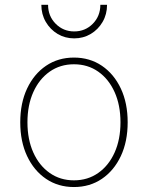

<svg xmlns="http://www.w3.org/2000/svg" viewBox="-20 -754 602 782"><path d="M281.2 7.8Q216.8 7.8 167.5 -25.6Q118.2 -59.1 90.3 -118.4Q62.5 -177.7 62.5 -255.9Q62.5 -334 90.3 -393.3Q118.2 -452.6 167.5 -486.1Q216.8 -519.5 281.2 -519.5Q345.7 -519.5 395 -486.1Q444.3 -452.6 472.2 -393.3Q500 -334 500 -255.9Q500 -177.7 472.2 -118.4Q444.3 -59.1 395 -25.6Q345.7 7.8 281.2 7.8ZM281.2 -19.5Q337.4 -19.5 380.1 -49.6Q422.9 -79.6 446.8 -132.8Q470.7 -186 470.7 -255.9Q470.7 -325.7 446.8 -378.9Q422.9 -432.1 380.1 -462.2Q337.4 -492.2 281.2 -492.2Q225.1 -492.2 182.4 -462.2Q139.6 -432.1 115.7 -378.9Q91.8 -325.7 91.8 -255.9Q91.8 -186 115.7 -132.8Q139.6 -79.6 182.4 -49.6Q225.1 -19.5 281.2 -19.5ZM282.2 -597.7Q245.1 -597.7 214.8 -615.7Q184.6 -633.8 166.5 -664.8Q148.4 -695.8 148.4 -734.4H175.8Q175.8 -688.5 206.8 -657.2Q237.8 -626 282.2 -626Q327.1 -626 357.9 -657.2Q388.7 -688.5 388.7 -734.4H416Q416 -695.8 397.9 -664.8Q379.9 -633.8 349.6 -615.7Q319.3 -597.7 282.2 -597.7Z"/></svg>

Font: Reddit Mono ExtraLight
Style: Regular
Weight: 250
Monospace: yes
Designer: Stephen Hutchings
Foundry: Reddit
Version: Version 1.014